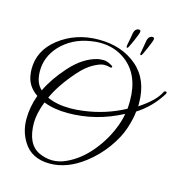

<svg xmlns="http://www.w3.org/2000/svg" viewBox="-134 -974 1162 1210"><g transform="rotate(15 447.5 -369.0)"><path d="M584 -720Q578 -719 576.5 -723Q575 -727 579 -747.5Q583 -768 587.5 -791Q592 -814 592 -819Q598 -844 616 -849Q620 -850 622 -850Q635 -850 635 -839Q635 -828 612 -775.5Q589 -723 584 -720ZM522 27Q412 112 298 112Q178 112 124 23Q84 -42 84 -121.5Q84 -201 113 -280Q43 -327 36 -406Q34 -421 34 -436Q34 -556 137 -637Q247 -723 397 -723Q547 -723 645.5 -639.5Q744 -556 744 -401Q744 -391 744 -381Q844 -447 874 -507Q879 -518 887 -516.5Q895 -515 895 -510Q895 -505 889 -496Q830 -403 740 -346Q736 -299 714.5 -233Q693 -167 642 -96.5Q591 -26 522 27ZM685 -402Q685 -571 577 -652Q505 -706 409 -706Q381 -706 352 -701Q230 -683 153 -600Q88 -528 88 -437Q88 -358 131 -321Q170 -404 246 -489Q329 -582 422 -603Q436 -606 459.5 -606Q483 -606 514 -587Q521 -583 521.5 -579Q522 -575 517 -573Q512 -571 502 -574.5Q492 -578 468.5 -578Q445 -578 401 -554Q357 -530 312 -479Q223 -378 182 -287Q245 -258 333 -258Q372 -258 416 -264Q559 -282 683 -349Q685 -376 685 -402ZM677 -314Q510 -225 325 -225Q235 -225 167 -252Q136 -171 136 -112Q136 26 219 67Q264 88 308.5 88Q353 88 396 68Q483 29 553 -56Q623 -141 659 -243Q673 -283 677 -314ZM671 -704 687 -796Q693 -821 711 -826Q714 -827 717 -827Q730 -827 730 -816Q730 -805 707 -752.5Q684 -700 681 -698.5Q678 -697 677 -697Q671 -697 671 -704Z"/></g></svg>

Font: Great Vibes
Style: Regular
Weight: 400
Designer: Robert E. Leuschke
Foundry: Robert E. Leuschke
Version: Version 1.001